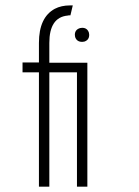

<svg xmlns="http://www.w3.org/2000/svg" viewBox="-20 -700 522 720"><path d="M64.5 -428.7V-465.8H126V-539.1Q126 -634.8 185.5 -667Q210 -679.7 242.2 -679.7H252.9L244.1 -642.6Q236.3 -642.6 233.4 -641.6Q165 -634.8 165 -539.1V-464.8H307.6V0H268.6V-428.7H165V0H126V-428.7ZM260.7 -569.3Q260.7 -588.9 280.3 -594.7Q285.2 -595.7 288.1 -595.7Q307.6 -595.7 313.5 -577.1Q314.5 -573.2 314.5 -569.3Q314.5 -549.8 295.9 -543.9Q292 -543 288.1 -543Q267.6 -543 261.7 -561.5Q260.7 -566.4 260.7 -569.3Z"/></svg>

Font: Post No Bills Colombo
Style: Light
Weight: 400
Designer: Kosala Senevirathne, Siva Puranthara, Lasantha Premarathna, Tharique Azeez
Foundry: Mooniak
Version: Version 1.220 ; ttfautohint (v1.5)